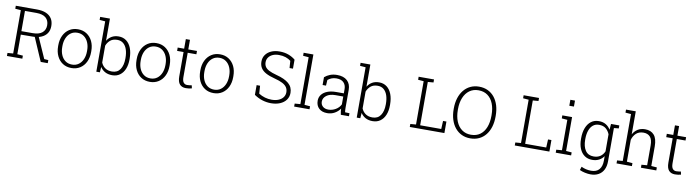

<svg xmlns="http://www.w3.org/2000/svg" viewBox="-35 -1612 9684 2676"><g transform="rotate(10 4807.0 -274.5)"><path d="M37.1 0.5V-42.5L116.7 -48.8V-661.6L37.1 -668V-710.4H336.9Q413.1 -710.4 465.8 -688Q518.6 -665.5 546.1 -622.6Q573.7 -579.6 573.7 -516.6Q573.7 -455.6 545.2 -413.6Q516.6 -371.6 465.1 -349.9Q413.6 -328.1 344.2 -327.6L175.3 -326.2V-48.8L254.9 -42.5V0.5ZM515.1 0.5 362.3 -352.5 420.9 -353 556.6 -46.9 614.7 -43V0.5ZM175.3 -375H331.1Q426.3 -375 470.7 -414.1Q515.1 -453.1 515.1 -517.1Q515.1 -585.9 470.7 -623.8Q426.3 -661.6 336.9 -661.6H175.3Z M950.2 10.3Q878.9 10.3 826.4 -23.7Q773.9 -57.6 744.9 -117.9Q715.8 -178.2 715.8 -255.9V-272Q715.8 -349.6 744.9 -409.7Q773.9 -469.7 826.4 -503.9Q878.9 -538.1 949.2 -538.1Q1020 -538.1 1072.5 -503.9Q1125 -469.7 1154.1 -409.9Q1183.1 -350.1 1183.1 -272V-255.9Q1183.1 -177.7 1154.1 -117.7Q1125 -57.6 1072.5 -23.7Q1020 10.3 950.2 10.3ZM950.2 -38.6Q1004.4 -38.6 1043.5 -67.4Q1082.5 -96.2 1103.5 -145.5Q1124.5 -194.8 1124.5 -255.9V-272Q1124.5 -332.5 1103.5 -381.8Q1082.5 -431.2 1043.2 -460Q1003.9 -488.8 949.2 -488.8Q894.5 -488.8 855.2 -460Q815.9 -431.2 795.2 -381.8Q774.4 -332.5 774.4 -272V-255.9Q774.4 -194.3 795.2 -145.3Q815.9 -96.2 855.2 -67.4Q894.5 -38.6 950.2 -38.6Z M1526.4 10.3Q1468.3 10.3 1426 -12.7Q1383.8 -35.6 1357.9 -76.7L1352.1 0H1301.8V-712.4L1222.2 -718.8V-761.7H1360.4V-447.8Q1386.2 -490.2 1427.5 -514.2Q1468.8 -538.1 1525.4 -538.1Q1588.9 -538.1 1634.3 -503.7Q1679.7 -469.2 1703.9 -406.7Q1728 -344.2 1728 -259.8V-249.5Q1728 -170.4 1703.9 -112.3Q1679.7 -54.2 1634.5 -22Q1589.4 10.3 1526.4 10.3ZM1515.1 -40Q1591.3 -40 1630.1 -96.9Q1668.9 -153.8 1668.9 -249.5V-259.8Q1668.9 -327.6 1651.6 -378.9Q1634.3 -430.2 1599.9 -459Q1565.4 -487.8 1514.2 -487.8Q1452.1 -487.8 1415.3 -456.8Q1378.4 -425.8 1360.4 -378.4V-140.1Q1378.9 -94.2 1418 -67.1Q1457 -40 1515.1 -40Z M2060.1 10.3Q1988.8 10.3 1936.3 -23.7Q1883.8 -57.6 1854.7 -117.9Q1825.7 -178.2 1825.7 -255.9V-272Q1825.7 -349.6 1854.7 -409.7Q1883.8 -469.7 1936.3 -503.9Q1988.8 -538.1 2059.1 -538.1Q2129.9 -538.1 2182.4 -503.9Q2234.9 -469.7 2263.9 -409.9Q2293 -350.1 2293 -272V-255.9Q2293 -177.7 2263.9 -117.7Q2234.9 -57.6 2182.4 -23.7Q2129.9 10.3 2060.1 10.3ZM2060.1 -38.6Q2114.3 -38.6 2153.3 -67.4Q2192.4 -96.2 2213.4 -145.5Q2234.4 -194.8 2234.4 -255.9V-272Q2234.4 -332.5 2213.4 -381.8Q2192.4 -431.2 2153.1 -460Q2113.8 -488.8 2059.1 -488.8Q2004.4 -488.8 1965.1 -460Q1925.8 -431.2 1905 -381.8Q1884.3 -332.5 1884.3 -272V-255.9Q1884.3 -194.3 1905 -145.3Q1925.8 -96.2 1965.1 -67.4Q2004.4 -38.6 2060.1 -38.6Z M2568.8 9.3Q2513.2 9.3 2482.4 -25.1Q2451.7 -59.6 2451.7 -136.2V-481H2360.4V-528.3H2451.7V-664.1H2510.3V-528.3H2633.3V-481H2510.3V-136.2Q2510.3 -83.5 2529.1 -60.3Q2547.9 -37.1 2579.1 -37.1Q2595.7 -37.1 2611.8 -39.3Q2627.9 -41.5 2645 -43.9L2653.8 -2Q2636.2 3.4 2613.8 6.3Q2591.3 9.3 2568.8 9.3Z M2960.9 10.3Q2889.6 10.3 2837.2 -23.7Q2784.7 -57.6 2755.6 -117.9Q2726.6 -178.2 2726.6 -255.9V-272Q2726.6 -349.6 2755.6 -409.7Q2784.7 -469.7 2837.2 -503.9Q2889.6 -538.1 2960 -538.1Q3030.8 -538.1 3083.3 -503.9Q3135.7 -469.7 3164.8 -409.9Q3193.8 -350.1 3193.8 -272V-255.9Q3193.8 -177.7 3164.8 -117.7Q3135.7 -57.6 3083.3 -23.7Q3030.8 10.3 2960.9 10.3ZM2960.9 -38.6Q3015.1 -38.6 3054.2 -67.4Q3093.3 -96.2 3114.3 -145.5Q3135.3 -194.8 3135.3 -255.9V-272Q3135.3 -332.5 3114.3 -381.8Q3093.3 -431.2 3054 -460Q3014.6 -488.8 2960 -488.8Q2905.3 -488.8 2866 -460Q2826.7 -431.2 2805.9 -381.8Q2785.2 -332.5 2785.2 -272V-255.9Q2785.2 -194.3 2805.9 -145.3Q2826.7 -96.2 2866 -67.4Q2905.3 -38.6 2960.9 -38.6Z M3773.9 10.3Q3712.9 10.3 3652.1 -8.3Q3591.3 -26.9 3534.7 -65.9V-203.6H3583.5L3590.8 -92.8Q3633.8 -65.9 3680.2 -52.7Q3726.6 -39.6 3773.9 -39.6Q3830.1 -39.6 3871.8 -56.9Q3913.6 -74.2 3936.8 -105.2Q3960 -136.2 3960 -176.8Q3960 -215.8 3941.2 -245.4Q3922.4 -274.9 3880.1 -297.4Q3837.9 -319.8 3765.6 -338.4Q3688 -358.4 3638.9 -385.3Q3589.8 -412.1 3566.7 -450Q3543.5 -487.8 3543.5 -540Q3543.5 -593.3 3571.8 -634Q3600.1 -674.8 3651.1 -698Q3702.1 -721.2 3770 -721.2Q3841.8 -721.2 3898.2 -699.7Q3954.6 -678.2 3993.7 -644.5V-517.6H3945.3L3938 -618.2Q3907.2 -643.1 3865.2 -657.2Q3823.2 -671.4 3770 -671.4Q3717.8 -671.4 3680.2 -654.1Q3642.6 -636.7 3622.3 -607.4Q3602.1 -578.1 3602.1 -541Q3602.1 -505.4 3618.2 -478.3Q3634.3 -451.2 3673.8 -430.4Q3713.4 -409.7 3784.7 -390.6Q3900.4 -360.8 3959.5 -310.3Q4018.6 -259.8 4018.6 -177.7Q4018.6 -121.1 3987.5 -78.9Q3956.5 -36.6 3901.4 -13.2Q3846.2 10.3 3773.9 10.3Z M4101.6 0V-42.5L4181.2 -48.8V-712.4L4101.6 -718.8V-761.7H4239.7V-48.8L4319.3 -42.5V0Z M4570.3 10.3Q4495.1 10.3 4452.6 -29.8Q4410.2 -69.8 4410.2 -138.2Q4410.2 -187 4438.5 -223.9Q4466.8 -260.7 4518.8 -281.2Q4570.8 -301.8 4642.1 -301.8H4751.5V-362.3Q4751.5 -419.4 4717.5 -454.3Q4683.6 -489.3 4615.2 -489.3Q4576.7 -489.3 4546.1 -476.8Q4515.6 -464.4 4493.2 -445.3L4488.3 -364.7H4439.9V-475.1Q4474.1 -504.4 4517.6 -521.2Q4561 -538.1 4616.2 -538.1Q4709.5 -538.1 4759.8 -491.2Q4810.1 -444.3 4810.1 -361.3V-106.4Q4810.1 -90.8 4811 -75.4Q4812 -60.1 4814.5 -44.9L4877.4 -42.5V0H4762.2Q4756.3 -28.8 4754.2 -46.4Q4752 -64 4751.5 -85.9Q4722.7 -43.5 4675.3 -16.6Q4627.9 10.3 4570.3 10.3ZM4577.1 -41Q4631.3 -41 4679.9 -69.6Q4728.5 -98.1 4751.5 -145.5V-256.8H4641.6Q4560.5 -256.8 4514.6 -221.9Q4468.8 -187 4468.8 -136.2Q4468.8 -93.8 4498 -67.4Q4527.3 -41 4577.1 -41Z M5211.9 10.3Q5153.8 10.3 5111.6 -12.7Q5069.3 -35.6 5043.5 -76.7L5037.6 0H4987.3V-712.4L4907.7 -718.8V-761.7H5045.9V-447.8Q5071.8 -490.2 5113 -514.2Q5154.3 -538.1 5210.9 -538.1Q5274.4 -538.1 5319.8 -503.7Q5365.2 -469.2 5389.4 -406.7Q5413.6 -344.2 5413.6 -259.8V-249.5Q5413.6 -170.4 5389.4 -112.3Q5365.2 -54.2 5320.1 -22Q5274.9 10.3 5211.9 10.3ZM5200.7 -40Q5276.9 -40 5315.7 -96.9Q5354.5 -153.8 5354.5 -249.5V-259.8Q5354.5 -327.6 5337.2 -378.9Q5319.8 -430.2 5285.4 -459Q5251 -487.8 5199.7 -487.8Q5137.7 -487.8 5100.8 -456.8Q5064 -425.8 5045.9 -378.4V-140.1Q5064.5 -94.2 5103.5 -67.1Q5142.6 -40 5200.7 -40Z M5738.3 0V-42.5L5817.9 -48.8V-661.6L5738.3 -668V-710.9H5817.9H5876.5H5956.1V-668L5876.5 -661.6V-48.3H6174.8L6180.2 -163.1H6228V0Z M6594.2 10.3Q6526.9 10.3 6472.2 -15.6Q6417.5 -41.5 6378.4 -89.4Q6339.4 -137.2 6318.4 -203.4Q6297.4 -269.5 6297.4 -350.6V-359.9Q6297.4 -440.9 6318.1 -507.1Q6338.9 -573.2 6377.9 -621.3Q6417 -669.4 6471.7 -695.3Q6526.4 -721.2 6593.8 -721.2Q6662.6 -721.2 6717.5 -695.3Q6772.5 -669.4 6811.3 -621.3Q6850.1 -573.2 6870.4 -507.1Q6890.6 -440.9 6890.6 -359.9V-350.6Q6890.6 -269.5 6870.4 -203.4Q6850.1 -137.2 6811.5 -89.4Q6772.9 -41.5 6718 -15.6Q6663.1 10.3 6594.2 10.3ZM6594.2 -41Q6671.4 -41 6724.4 -79.6Q6777.3 -118.2 6804.7 -188Q6832 -257.8 6832 -350.6V-360.8Q6832 -453.6 6804.4 -522.9Q6776.9 -592.3 6723.6 -631.1Q6670.4 -669.9 6593.8 -669.9Q6520 -669.9 6466.8 -631.1Q6413.6 -592.3 6385 -522.7Q6356.4 -453.1 6356.4 -360.8V-350.6Q6356.4 -257.8 6385 -188Q6413.6 -118.2 6467 -79.6Q6520.5 -41 6594.2 -41Z M7224.1 0V-42.5L7303.7 -48.8V-661.6L7224.1 -668V-710.9H7303.7H7362.3H7441.9V-668L7362.3 -661.6V-48.3H7660.6L7666 -163.1H7713.9V0Z M7803.7 0V-42.5L7883.3 -48.8V-479L7803.7 -485.4V-528.3H7941.9V-48.8L8021.5 -42.5V0ZM7876.5 -677.2V-761.7H7941.9V-677.2Z M8334 213.4Q8295.4 213.4 8252.4 204.1Q8209.5 194.8 8177.2 179.2L8192.9 130.4Q8224.1 145.5 8259 153.8Q8293.9 162.1 8333 162.1Q8408.2 162.1 8446 117.4Q8483.9 72.8 8483.9 -6.8V-71.3Q8457.5 -32.7 8416.3 -11.2Q8375 10.3 8320.3 10.3Q8256.8 10.3 8211.4 -22Q8166 -54.2 8141.6 -112.5Q8117.2 -170.9 8117.2 -249.5V-259.8Q8117.2 -344.2 8141.6 -406.7Q8166 -469.2 8211.7 -503.7Q8257.3 -538.1 8321.3 -538.1Q8377.9 -538.1 8419.4 -513.7Q8460.9 -489.3 8486.8 -445.3L8493.2 -528.3H8542.5V-6.8Q8542.5 61 8517.8 110.4Q8493.2 159.7 8446.3 186.5Q8399.4 213.4 8334 213.4ZM8331.1 -40Q8388.7 -40 8426.5 -66.4Q8464.4 -92.8 8483.9 -138.7V-380.4Q8465.3 -426.8 8429.2 -457.3Q8393.1 -487.8 8332 -487.8Q8280.8 -487.8 8246.1 -458.7Q8211.4 -429.7 8193.8 -378.4Q8176.3 -327.1 8176.3 -259.8V-249.5Q8176.3 -153.8 8215.1 -96.9Q8253.9 -40 8331.1 -40ZM8530.8 -478 8511.7 -528.3H8610.4V-485.8Z M8664.1 0V-42.5L8743.7 -48.8V-712.4L8664.1 -718.8V-761.7H8802.2V-436Q8828.1 -484.4 8871.8 -511.2Q8915.5 -538.1 8974.6 -538.1Q9058.1 -538.1 9102.8 -486.6Q9147.5 -435.1 9147.5 -325.7V-48.8L9227.1 -42.5V0H9009.3V-42.5L9088.9 -48.8V-326.7Q9088.9 -413.1 9055.2 -450.4Q9021.5 -487.8 8961.4 -487.8Q8897 -487.8 8857.7 -451.7Q8818.4 -415.5 8802.2 -357.9V-48.8L8881.8 -42.5V0Z M9491.2 9.3Q9435.5 9.3 9404.8 -25.1Q9374 -59.6 9374 -136.2V-481H9282.7V-528.3H9374V-664.1H9432.6V-528.3H9555.7V-481H9432.6V-136.2Q9432.6 -83.5 9451.4 -60.3Q9470.2 -37.1 9501.5 -37.1Q9518.1 -37.1 9534.2 -39.3Q9550.3 -41.5 9567.4 -43.9L9576.2 -2Q9558.6 3.4 9536.1 6.3Q9513.7 9.3 9491.2 9.3Z"/></g></svg>

Font: Roboto Slab LO Light
Style: Regular
Weight: 300
Designer: Google
Version: Version 2.000